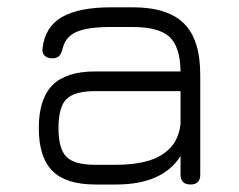

<svg xmlns="http://www.w3.org/2000/svg" viewBox="-20 -492 638 512"><path d="M234 0Q156 0 119.8 -36.2Q83.5 -72.5 83.5 -150.5Q83.5 -228.5 120 -265Q156.5 -301.5 234 -301.5H461.5Q460.5 -367.5 431.8 -393.8Q403 -420 334 -420H276Q212.5 -420 183 -406.5Q153.5 -393 146.5 -360.5Q143 -348 137.2 -342.2Q131.5 -336.5 119 -336.5Q106 -336.5 98.8 -343.8Q91.5 -351 93.5 -363.5Q100 -420.5 145.2 -446.5Q190.5 -472.5 276 -472.5H334Q427.5 -472.5 470.8 -429.2Q514 -386 514 -292.5V-26.5Q514 0 488 0Q461.5 0 461.5 -26.5V-76Q413.5 0 290 0ZM234 -52.5H290Q338.5 -52.5 375.2 -63.2Q412 -74 434.5 -98Q457 -122 461.5 -162V-249H234Q178.5 -249 157.2 -227.8Q136 -206.5 136 -150.5Q136 -95 157.2 -73.8Q178.5 -52.5 234 -52.5Z"/></svg>

Font: Jura Light
Style: Regular
Weight: 400
Version: Version 5.106